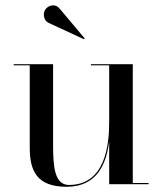

<svg xmlns="http://www.w3.org/2000/svg" viewBox="-20 -706 622 736"><path d="M166 -618.5 302 -555.5 304.5 -559 208.5 -673C189.5 -695.5 162 -684 152.5 -667.5C143 -651 149 -626 166 -618.5ZM489 -4.5V-460H328.5V-455.5H398.5V-237C398.5 -148 382.5 3 244.5 3C188.5 3 183.5 -68.5 183.5 -152.5V-460H32.5V-455.5H94V-141C94 -54 118.5 10 235.5 10C354 10 388.5 -81 398.5 -165.5V0H549.5V-4.5Z"/></svg>

Font: Bodoni* 36pt
Style: Regular
Weight: 400
Version: Version 2.3